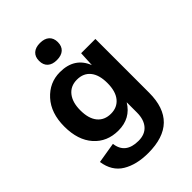

<svg xmlns="http://www.w3.org/2000/svg" viewBox="-267 -834 1162 1162"><g transform="rotate(-45 314.5 -252.5)"><path d="M301 -720Q340 -720 361 -701Q382 -682 382 -647Q382 -612 361 -593Q340 -574 301 -574Q263 -574 242 -593Q221 -612 221 -647Q221 -682 242 -701Q263 -720 301 -720ZM294 215Q194 215 128 175Q62 135 49 46L182 24Q194 121 305 121Q360 121 389.5 87Q419 53 419 -7V-95Q367 -9 263 -9Q166 -9 107 -75.5Q48 -142 48 -258Q48 -373 110 -441.5Q172 -510 262 -510Q387 -510 429 -403L434 -500H556V-40Q556 215 294 215ZM303 -113Q357 -113 388 -151Q419 -189 419 -260Q419 -330 388.5 -367.5Q358 -405 303 -405Q248 -405 217 -366Q186 -327 186 -259Q186 -188 217 -150.5Q248 -113 303 -113Z"/></g></svg>

Font: Elaine Sans SemiBold
Style: Regular
Weight: 600
Designer: Wei Huang
Foundry: Wei Huang
Version: Version 2.001;December 24, 2019;FontCreator 12.0.0.2547 64-b